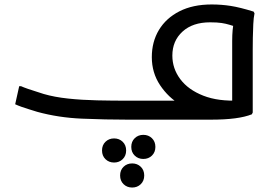

<svg xmlns="http://www.w3.org/2000/svg" viewBox="-20 -536 1248 860"><path d="M552 0Q452 0 347 -4.5Q242 -9 147 -35Q128 -41 110 -46.5Q92 -52 76.5 -57.5Q61 -63 48 -69L66 -150H74Q85 -145 105 -138Q125 -131 145 -125Q165 -119 176 -115Q224 -101 285.5 -94.5Q347 -88 415 -86.5Q483 -85 552 -85H806L789 -67Q734 -99 697 -154.5Q660 -210 660 -280Q660 -349 692 -402Q724 -455 784 -485.5Q844 -516 928 -516Q972 -516 1013.5 -509.5Q1055 -503 1116 -484L1120 -476Q1116 -458 1114.5 -428Q1113 -398 1112.5 -367Q1112 -336 1112 -316V-32L1108 -24Q1078 -12 1032.5 -6Q987 0 924 0ZM752 -287Q752 -229 787.5 -181.5Q823 -134 890.5 -107.5Q958 -81 1054 -86L1020 -42V-352Q1020 -379 1022 -401Q1024 -423 1028 -439L1044 -414Q1024 -420 1008 -425Q992 -430 972.5 -433Q953 -436 921 -436Q843 -436 797.5 -394.5Q752 -353 752 -287ZM568 122Q568 98 583.5 83Q599 68 622 68Q645 68 660.5 83Q676 98 676 122Q676 146 660.5 161Q645 176 622 176Q599 176 583.5 161Q568 146 568 122ZM437 138Q437 114 452.5 99Q468 84 491 84Q514 84 529.5 99Q545 114 545 138Q545 162 529.5 177Q514 192 491 192Q468 192 452.5 177Q437 162 437 138ZM518 250Q518 226 533.5 211Q549 196 572 196Q595 196 610.5 211Q626 226 626 250Q626 274 610.5 289Q595 304 572 304Q549 304 533.5 289Q518 274 518 250Z"/></svg>

Font: Kufam
Style: Regular
Weight: 400
Designer: Wael Morcos, Artur Schmal
Foundry: Original Type
Version: Version 1.301; ttfautohint (v1.8.3)